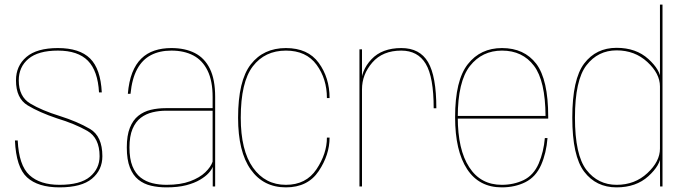

<svg xmlns="http://www.w3.org/2000/svg" viewBox="-20 -805 2942 829"><path d="M237 4Q332 4 377 -33.5Q422 -71 422 -130.5Q422 -217 368.2 -248.5Q314.5 -280 237 -304.5Q161 -328 111 -357.8Q61 -387.5 61 -458Q61 -516 103 -551.2Q145 -586.5 230 -586.5Q316.5 -586.5 359.5 -542.8Q402.5 -499 407.5 -406H419.5Q414.5 -507.5 369 -552.5Q323.5 -597.5 230 -597.5Q139 -597.5 94 -559Q49 -520.5 49 -458Q49 -380.5 99.5 -350Q150 -319.5 226 -294Q303.5 -270.5 356.8 -240Q410 -209.5 410 -130.5Q410 -77 368.5 -42Q327 -7 237 -7Q152.5 -7 107 -49Q61.5 -91 56.5 -198.5H44.5Q49.5 -82.5 96.8 -39.2Q144 4 237 4Z M698.5 4Q748 4 783.8 -5.2Q819.5 -14.5 843.5 -28.8Q867.5 -43 881 -58Q894.5 -73 898.5 -85V0H909V-387Q909 -462 886.2 -508.2Q863.5 -554.5 821.2 -576Q779 -597.5 720 -597.5Q679.5 -597.5 646.8 -586.5Q614 -575.5 590 -552Q566 -528.5 551.2 -491Q536.5 -453.5 532 -400H543.5Q550 -466 572.5 -507Q595 -548 632.2 -567.2Q669.5 -586.5 720 -586.5Q775 -586.5 814.8 -565.5Q854.5 -544.5 876.2 -500.2Q898 -456 898 -386V-338H695.5Q661.5 -338 631 -330.8Q600.5 -323.5 577.2 -305Q554 -286.5 540.8 -253.5Q527.5 -220.5 527.5 -168.5Q527.5 -115.5 540.8 -81.8Q554 -48 577.5 -29.2Q601 -10.5 632 -3.2Q663 4 698.5 4ZM699 -7Q667 -7 638.2 -14Q609.5 -21 587 -38.5Q564.5 -56 551.8 -87.5Q539 -119 539 -168.5Q539 -217 552.2 -248.2Q565.5 -279.5 588 -296.5Q610.5 -313.5 638.8 -320.2Q667 -327 697 -327H898V-107Q890.5 -84.5 866.5 -61.2Q842.5 -38 801 -22.5Q759.5 -7 699 -7Z M1214.5 4Q1309 4 1356 -66.2Q1403 -136.5 1403 -211H1391.5Q1391.5 -141.5 1346.5 -74.2Q1301.5 -7 1214.5 -7Q1125 -7 1072.2 -81.2Q1019.5 -155.5 1019.5 -296.5Q1019.5 -450.5 1071.5 -518.5Q1123.5 -586.5 1214.5 -586.5Q1302 -586.5 1346.8 -525.5Q1391.5 -464.5 1391.5 -381.5H1403Q1403 -469.5 1356.2 -533.5Q1309.5 -597.5 1214.5 -597.5Q1117.5 -597.5 1062.8 -527Q1008 -456.5 1008 -296.5Q1008 -149.5 1062.8 -72.8Q1117.5 4 1214.5 4Z M1852.5 -337.5H1864Q1864 -476 1828.2 -536.8Q1792.5 -597.5 1713 -597.5Q1629.5 -597.5 1583.8 -549Q1538 -500.5 1538 -434.5L1543 -419.5Q1543 -483.5 1587.5 -535Q1632 -586.5 1712.5 -586.5Q1784 -586.5 1818.2 -529.5Q1852.5 -472.5 1852.5 -337.5ZM1532 0H1543V-461.5V-592H1532Z M2146.5 4V-7Q2055 -7 2006 -83Q1956.5 -158.5 1956.5 -299Q1956.5 -453.5 2009 -520Q2061.5 -586.5 2147.5 -586.5Q2236 -586.5 2285.5 -521Q2334.5 -456.5 2335.5 -304.5H1951.5V-293H2347Q2347 -298 2347 -301.5Q2347 -461 2295.5 -529.5Q2243.5 -597.5 2147.5 -597.5Q2054.5 -597.5 2000 -528Q1945 -458.5 1945 -299Q1945 -153.5 1997 -74.5Q2048.5 4 2146.5 4ZM2146.5 -7V4Q2203.5 4 2248.5 -18.5Q2293.5 -41 2316.5 -93Q2339 -144.5 2344 -209H2332.5Q2327.5 -149.5 2306 -99Q2284 -48.5 2241 -27.5Q2198 -7 2146.5 -7Z M2830 0H2840.5V-785H2829.5V-109.5ZM2642 4Q2726.5 4 2779.5 -44.2Q2832.5 -92.5 2832.5 -135.5L2829.5 -163Q2829.5 -108 2775.2 -57.5Q2721 -7 2642.5 -7Q2562 -7 2512.2 -71.2Q2462.5 -135.5 2462.5 -297Q2462.5 -459 2512.2 -523.2Q2562 -587.5 2642.5 -587.5Q2721 -587.5 2775.2 -537.2Q2829.5 -487 2829.5 -432L2832.5 -459Q2832.5 -502 2779.5 -550.2Q2726.5 -598.5 2642 -598.5Q2554 -598.5 2502.5 -531Q2451 -463.5 2451 -297Q2451 -131 2502.5 -63.5Q2554 4 2642 4Z"/></svg>

Font: Anybody Thin
Style: Regular
Weight: 100
Designer: Tyler Finck
Foundry: Etcetera Type Company
Version: Version 1.114;gftools[0.9.25]